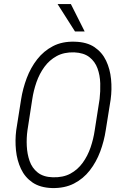

<svg xmlns="http://www.w3.org/2000/svg" viewBox="-20 -929 612 959"><path d="M532.7 -432.1 508.3 -279.3Q500 -224.1 480.5 -171.9Q460.9 -119.6 428.5 -77.9Q396 -36.1 349.4 -12.2Q302.7 11.7 239.7 10.3Q180.2 8.3 142.3 -17.6Q104.5 -43.5 84.7 -85.7Q64.9 -127.9 59.8 -178.2Q54.7 -228.5 61 -278.3L85.4 -432.6Q93.8 -486.3 113.5 -538.8Q133.3 -591.3 165.8 -632.8Q198.2 -674.3 244.6 -698.5Q291 -722.7 353.5 -720.7Q414.1 -719.2 452.1 -693.4Q490.2 -667.5 510 -625.7Q529.8 -584 534.7 -533.4Q539.6 -482.9 532.7 -432.1ZM453.1 -278.3 477.5 -434.6Q481.9 -472.2 480.7 -512.7Q479.5 -553.2 467 -587.4Q454.6 -621.6 426.5 -643.6Q398.4 -665.5 350.6 -667.5Q299.8 -668.9 263.2 -648.9Q226.6 -628.9 201.7 -594.7Q176.8 -560.5 162.1 -518.3Q147.5 -476.1 141.1 -433.1L117.2 -278.3Q111.8 -239.7 113.8 -199.7Q115.7 -159.7 127.9 -124.8Q140.1 -89.8 168.2 -67.4Q196.3 -44.9 243.7 -43.5Q295.4 -42 331.8 -61.8Q368.2 -81.5 393.1 -116Q418 -150.4 432.4 -192.6Q446.8 -234.9 453.1 -278.3ZM334 -908.7 402.8 -772H354.5L267.6 -908.7Z"/></svg>

Font: Roboto Condensed Light
Style: Italic
Weight: 300
Italic angle: -12°
Designer: Christian Robertson
Foundry: Google
Version: Version 3.0; 2020